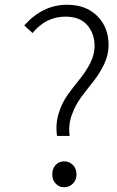

<svg xmlns="http://www.w3.org/2000/svg" viewBox="-20 -775 491 808"><path d="M220 -203Q213 -253 227 -298Q241 -343 265.5 -377Q290 -411 315.5 -442Q341 -473 359.5 -509Q378 -545 378 -581Q378 -634 347 -669.5Q316 -705 256 -705Q173 -705 117 -636L82 -668Q160 -755 262 -755Q342 -755 389.5 -707.5Q437 -660 437 -585Q437 -544 418 -504.5Q399 -465 373 -432.5Q347 -400 322 -366.5Q297 -333 282 -291Q267 -249 273 -203ZM200 -41Q200 -66 214.5 -81Q229 -96 250 -96Q271 -96 286.5 -81Q302 -66 302 -41Q302 -17 286.5 -2Q271 13 250 13Q229 13 214.5 -2Q200 -17 200 -41Z"/></svg>

Font: NotoSansHansLight
Style: Regular
Weight: 300
Designer: Ryoko NISHIZUKA  (kana & ideographs); Paul D. Hunt (Latin, Greek & Cyrillic); Wenlong ZHANG  (bopomofo); Sandoll Communi
Foundry: Adobe Systems Incorporated
Version: Version 1.00;December 8, 2021;FontCreator 13.0.0.2675 64-bit